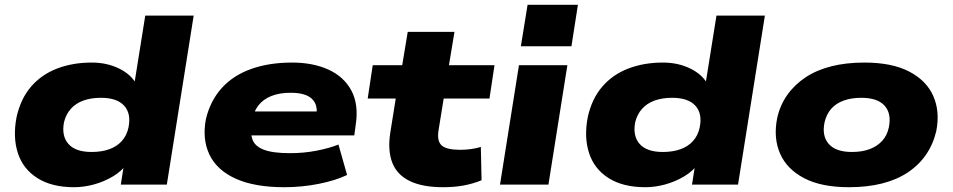

<svg xmlns="http://www.w3.org/2000/svg" viewBox="-20 -770 3974 801"><path d="M289 11Q196 11 136 -27Q76 -65 54.5 -131.5Q33 -198 49 -281Q66 -358 109.5 -408.5Q153 -459 218 -484Q283 -509 363 -509Q426 -509 477 -484Q528 -459 550 -417H540L586 -705H788L676 0H484L498 -89H512Q488 -56 451 -34Q414 -12 372 -0.5Q330 11 289 11ZM362 -136Q404 -136 436 -147.5Q468 -159 488.5 -182Q509 -205 516 -238Q528 -296 498 -329Q468 -362 401 -362Q360 -362 328 -350.5Q296 -339 275.5 -316Q255 -293 247 -260Q236 -203 265.5 -169.5Q295 -136 362 -136Z M1166 11Q1042 11 963.5 -24.5Q885 -60 854 -124.5Q823 -189 839 -273Q857 -349 904.5 -402Q952 -455 1027 -482Q1102 -509 1198 -509Q1286 -509 1350.5 -479.5Q1415 -450 1446 -392Q1477 -334 1464 -249L1458 -205H995L1010 -305H1325L1300 -286Q1305 -320 1294 -341Q1283 -362 1258 -372.5Q1233 -383 1193 -383Q1146 -383 1112 -369.5Q1078 -356 1057.5 -329.5Q1037 -303 1030 -262V-259Q1023 -217 1033 -188.5Q1043 -160 1080.5 -145.5Q1118 -131 1190 -131Q1248 -131 1301.5 -141.5Q1355 -152 1392 -167L1428 -40Q1380 -17 1310 -3Q1240 11 1166 11Z M1829 11Q1742 11 1689 -15Q1636 -41 1616.5 -91.5Q1597 -142 1608 -215L1631 -359H1514L1535 -498H1658L1681 -637H1876L1853 -498H2043L2022 -359H1831L1809 -223Q1803 -180 1823.5 -162.5Q1844 -145 1900 -145Q1923 -145 1944.5 -148Q1966 -151 1986 -157L1989 -18Q1952 -3 1913.5 4Q1875 11 1829 11Z M2153 -577 2181 -750H2391L2364 -577ZM2066 0 2145 -498H2347L2268 0Z M2672 11Q2579 11 2519 -27Q2459 -65 2437.5 -131.5Q2416 -198 2432 -281Q2449 -358 2492.5 -408.5Q2536 -459 2601 -484Q2666 -509 2746 -509Q2809 -509 2860 -484Q2911 -459 2933 -417H2923L2969 -705H3171L3059 0H2867L2881 -89H2895Q2871 -56 2834 -34Q2797 -12 2755 -0.5Q2713 11 2672 11ZM2745 -136Q2787 -136 2819 -147.5Q2851 -159 2871.5 -182Q2892 -205 2899 -238Q2911 -296 2881 -329Q2851 -362 2784 -362Q2743 -362 2711 -350.5Q2679 -339 2658.5 -316Q2638 -293 2630 -260Q2619 -203 2648.5 -169.5Q2678 -136 2745 -136Z M3522 11Q3407 11 3335 -26.5Q3263 -64 3234.5 -129Q3206 -194 3222 -276Q3234 -331 3264.5 -374Q3295 -417 3341 -447.5Q3387 -478 3448.5 -493.5Q3510 -509 3586 -509Q3701 -509 3773 -471.5Q3845 -434 3873.5 -369.5Q3902 -305 3886 -223Q3873 -168 3843 -124.5Q3813 -81 3767 -50.5Q3721 -20 3659.5 -4.5Q3598 11 3522 11ZM3534 -136Q3577 -136 3608.5 -148Q3640 -160 3660.5 -182.5Q3681 -205 3688 -238Q3700 -296 3670.5 -329Q3641 -362 3573 -362Q3532 -362 3500 -350.5Q3468 -339 3448 -316.5Q3428 -294 3420 -260Q3408 -203 3437.5 -169.5Q3467 -136 3534 -136Z"/></svg>

Font: Nunito Sans 10pt Expanded Black
Style: Italic
Weight: 900
Width: 7
Italic angle: -9°
Designer: Vernon Adams
Foundry: Vernon Adams
Version: Version 3.101;gftools[0.9.27]